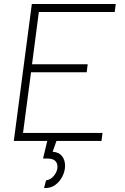

<svg xmlns="http://www.w3.org/2000/svg" viewBox="-20 -705 622 959"><path d="M262 -1 243 53Q274 55 289.5 74.5Q305 94 305 123Q305 149 292 175.5Q279 202 255.5 219Q232 236 200 234L210 196Q234 193 250.5 171.5Q267 150 267 128Q267 108 254.5 97.5Q242 87 219 87H195L216 -1H49L139 -685H558L553 -645H174L140 -384H418L413 -344H135L95 -41H492L487 -1Z"/></svg>

Font: Bellota Text Light
Style: Italic
Weight: 300
Italic angle: -7.5°
Designer: Kemie Guaida
Foundry: Kemie Guaida
Version: Version 4.001